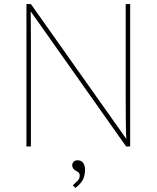

<svg xmlns="http://www.w3.org/2000/svg" viewBox="-20 -720 771 944"><path d="M110 0V-700H132L601 -37Q600 -51 599.5 -72Q599 -93 598.5 -132.5Q598 -172 598 -241V-700H620V0H600L131 -664Q131 -641 131.5 -607Q132 -573 132 -537Q132 -501 132 -470V0ZM351 204 338 191Q349 181 360.5 170Q372 159 372 144Q372 136 369 131Q366 126 355 121Q335 111 335 92Q335 83 342 75.5Q349 68 362 68Q379 68 388.5 80.5Q398 93 398 114Q398 140 389 160.5Q380 181 351 204Z"/></svg>

Font: Lexend Thin
Style: Regular
Weight: 100
Designer: Bonnie Shaver-Troup, Thomas Jockin
Foundry: Lexend
Version: Version 1.007; ttfautohint (v1.8.3)